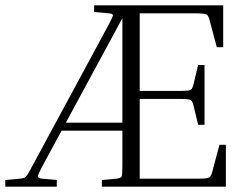

<svg xmlns="http://www.w3.org/2000/svg" viewBox="-20 -700 915 720"><path d="M827 -157V0H362V-25L417 -30Q433 -32 436 -38Q439 -44 439 -79V-210H211L140 -79Q122 -45 122 -38.5Q122 -32 138 -30L193 -25V0H0V-25L55 -30Q66 -31 71.5 -33.5Q77 -36 83.5 -46Q90 -56 102 -79L384 -601Q403 -636 403.5 -642.5Q404 -649 388 -650L333 -655V-680H817V-523H793L766 -624Q762 -641 754.5 -645.5Q747 -650 712 -650H504V-359H652Q676 -359 686 -360.5Q696 -362 699.5 -367.5Q703 -373 706 -385L723 -456H747V-232H723L706 -303Q703 -315 699.5 -320.5Q696 -326 686 -327.5Q676 -329 652 -329H504V-30H722Q757 -30 764.5 -34.5Q772 -39 776 -56L803 -157ZM227 -240H439V-632Z"/></svg>

Font: Inria Serif Light
Style: Regular
Weight: 300
Designer: Black Foundry Team
Foundry: Black Foundry
Version: Version 1.000; ttfautohint (v1.8.3)